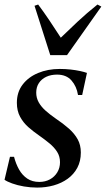

<svg xmlns="http://www.w3.org/2000/svg" viewBox="-22 -818 468 848"><path d="M341 -398.5H322.5Q316.5 -436.5 293.8 -462.5Q271 -488.5 230 -488.5Q203 -488.5 182.2 -478.8Q161.5 -469 149.8 -451.2Q138 -433.5 138 -409Q138 -385.5 149 -366Q160 -346.5 179 -329.5Q198 -312.5 222.5 -295.5Q257.5 -272 282.5 -249.8Q307.5 -227.5 321.2 -202.5Q335 -177.5 335 -144.5Q335 -106 319.5 -77Q304 -48 277 -28.5Q250 -9 215.2 0.8Q180.5 10.5 142 10.5Q112.5 10.5 83.5 5.5Q54.5 0.5 31.8 -7.8Q9 -16 -2 -24L22 -125.5H40Q48 -94.5 62.2 -69.2Q76.5 -44 98.5 -29.2Q120.5 -14.5 151.5 -14.5Q178 -14.5 198.5 -25.8Q219 -37 231 -56.8Q243 -76.5 243 -101.5Q243 -127.5 230.2 -147.5Q217.5 -167.5 196.2 -185Q175 -202.5 150 -220Q126 -236.5 103.5 -256.2Q81 -276 66.8 -302.2Q52.5 -328.5 52.5 -364Q52.5 -411 77.8 -444.2Q103 -477.5 146 -495.5Q189 -513.5 242 -513.5Q266.5 -513.5 289.2 -511Q312 -508.5 330.8 -504.5Q349.5 -500.5 362 -496ZM200 -574.5 130.5 -792.5 146.5 -798Q169.5 -767.5 194.5 -730.5Q219.5 -693.5 246.5 -651.5Q282.5 -686.5 321.5 -723Q360.5 -759.5 408.5 -798L425.5 -789L274 -574.5Z"/></svg>

Font: Merriweather 144pt
Style: Italic
Weight: 400
Italic angle: -7.8°
Version: Version 2.101